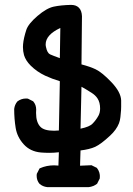

<svg xmlns="http://www.w3.org/2000/svg" viewBox="-20 -618 540 780"><path d="M127 -172.9 126.5 -159.2Q126.5 -120.6 144.5 -102.5Q159.7 -86.9 199.7 -86.9Q209 -86.9 219.2 -87.9L223.1 -288.1Q191.9 -297.4 163.6 -310.5Q129.4 -326.7 104.5 -351.6Q84.5 -371.6 77.6 -394Q73.2 -409.7 73.2 -426.8Q73.2 -448.7 82 -480.5Q84 -488.8 86.9 -496.6Q95.2 -521.5 132.3 -553.2Q169.4 -585 198.7 -591.1Q228 -597.2 267.1 -598.1Q268.1 -598.1 269 -598.1Q289.1 -598.1 300.5 -586.7Q312 -575.2 313 -552.2V-551.8L311 -356.4Q346.2 -347.2 368.7 -336.4Q395 -323.7 432.6 -284.2Q471.2 -243.7 472.2 -210Q472.2 -203.6 472.2 -197Q472.2 -190.4 472.2 -183.8Q472.2 -177.2 471.7 -169.9Q470.7 -156.2 469.2 -142.6Q467.8 -128.9 463.4 -117.2Q453.1 -90.8 427.2 -66.9Q390.6 -32.7 366.7 -21.5Q343.8 -11.2 307.1 -6.8L305.2 55.2L351.6 53.2L373.5 64Q380.9 73.7 383.3 82.5Q385.7 91.3 385.7 96.9Q385.7 102.5 385.3 106.9L374.5 128.4Q365.7 134.8 359.9 137.2Q348.6 141.6 340.8 142.1H171.9H171.4Q153.8 140.1 140.6 128.9Q128.9 115.2 128.9 95.7Q128.9 92.8 129.4 88.4L140.6 66.4L142.6 65.4Q168.9 53.7 199.7 53.7Q208.5 53.7 217.3 54.7L219.2 0.5Q199.2 2.9 180.9 2.9Q162.6 2.9 146 1.5Q103 -2.4 76.4 -31.7Q49.8 -61 43.7 -98.1Q37.6 -135.3 37.6 -174.8V-175.3Q39.6 -192.9 50.8 -206.1Q66.4 -217.8 85.9 -217.8Q88.9 -217.8 93.3 -217.3L114.7 -206.5Q127 -192.4 127 -172.9ZM386.7 -177.2Q386.7 -202.1 376 -218.3Q367.7 -231 352.5 -240.7Q328.1 -256.3 311 -265.6L307.1 -95.2Q344.7 -103 356.4 -116.2Q369.6 -129.4 379.9 -147.9Q386.7 -160.2 386.7 -177.2ZM225.1 -504.4Q165.5 -476.6 165.5 -437.5Q165.5 -432.1 167 -426.3Q171.9 -402.3 183.8 -397Q195.8 -391.6 223.1 -381.8Z"/></svg>

Font: Bakudai
Style: Medium
Weight: 500
Version: Version 1.48